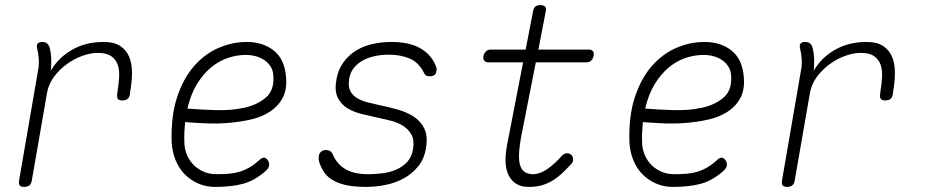

<svg xmlns="http://www.w3.org/2000/svg" viewBox="-20 -725 3640 755"><path d="M75 10Q62 10 57.5 4Q53 -2 55 -15L130 -450Q134 -471 132.5 -493Q131 -515 126 -535Q123 -547 128 -553.5Q133 -560 146 -560Q159 -560 166 -553.5Q173 -547 176 -535Q181 -514 181.5 -493Q182 -472 180 -447Q209 -498 263 -529Q317 -560 387 -560Q429 -560 453 -544Q477 -528 488 -501.5Q499 -475 499 -439.5Q499 -404 492 -365L491 -355Q489 -342 481.5 -336Q474 -330 461 -330Q448 -330 443.5 -336Q439 -342 441 -355L442 -365Q447 -394 448.5 -421.5Q450 -449 443 -470Q436 -491 417.5 -504Q399 -517 365 -517Q335 -517 302.5 -505Q270 -493 241.5 -472Q213 -451 192 -422.5Q171 -394 165 -360L105 -15Q103 -2 95.5 4Q88 10 75 10Z M1033 -95Q1040 -84 1038 -73.5Q1036 -63 1025 -53Q982 -15 936.5 -2.5Q891 10 825 10Q791 10 760.5 -3Q730 -16 707 -39Q684 -62 670.5 -95Q657 -128 655 -167Q652 -269 676.5 -343Q701 -417 743 -465Q785 -513 839 -536.5Q893 -560 950 -560Q1015 -560 1057.5 -525.5Q1100 -491 1105 -420Q1109 -371 1090.5 -338Q1072 -305 1039.5 -284.5Q1007 -264 964 -254.5Q921 -245 876 -241.5Q831 -238 787 -240Q743 -242 708 -245Q706 -226 705 -206Q704 -186 705 -163Q706 -136 716.5 -113Q727 -90 744 -74Q761 -58 783 -49Q805 -40 830 -40Q859 -40 881.5 -42Q904 -44 923.5 -50Q943 -56 961 -66.5Q979 -77 998 -94Q1009 -105 1017.5 -105Q1026 -105 1033 -95ZM717 -298Q766 -294 826.5 -292Q887 -290 939 -301Q991 -312 1025 -341Q1059 -370 1055 -427Q1054 -448 1044 -463.5Q1034 -479 1019 -489Q1004 -499 985.5 -504Q967 -509 947 -509Q911 -509 875.5 -497Q840 -485 809 -459Q778 -433 754 -393.5Q730 -354 717 -298Z M1418 10Q1394 10 1369.5 7.5Q1345 5 1322.5 -2Q1300 -9 1281 -21.5Q1262 -34 1250 -55Q1243 -66 1237 -82.5Q1231 -99 1234 -112Q1235 -122 1242.5 -128.5Q1250 -135 1262 -135Q1270 -135 1277 -131.5Q1284 -128 1288 -119Q1305 -79 1339 -59.5Q1373 -40 1427 -40Q1454 -40 1483 -43.5Q1512 -47 1537 -57.5Q1562 -68 1580.5 -87.5Q1599 -107 1604 -138Q1610 -173 1598.5 -194.5Q1587 -216 1566 -229.5Q1545 -243 1518 -250Q1491 -257 1466 -262Q1434 -269 1401.5 -277Q1369 -285 1344.5 -300.5Q1320 -316 1307.5 -342.5Q1295 -369 1303 -413Q1310 -452 1330.5 -480Q1351 -508 1380 -526Q1409 -544 1445 -552Q1481 -560 1519 -560Q1587 -560 1629.5 -537Q1672 -514 1691 -472Q1695 -464 1696.5 -457.5Q1698 -451 1696 -445Q1695 -434 1687.5 -429.5Q1680 -425 1670 -425Q1662 -425 1656.5 -427.5Q1651 -430 1648 -437Q1627 -480 1590.5 -495Q1554 -510 1510 -510Q1481 -510 1454.5 -504.5Q1428 -499 1407 -487.5Q1386 -476 1371.5 -458Q1357 -440 1353 -414Q1348 -384 1358 -366Q1368 -348 1387 -337.5Q1406 -327 1429.5 -321.5Q1453 -316 1475 -311Q1509 -304 1544.5 -294Q1580 -284 1607.5 -266Q1635 -248 1649 -218.5Q1663 -189 1655 -142Q1648 -100 1624.5 -71Q1601 -42 1568.5 -24Q1536 -6 1497 2Q1458 10 1418 10Z M2296 -530Q2307 -530 2312 -523Q2317 -516 2314 -505Q2312 -494 2305 -487Q2298 -480 2287 -480H2087L2031 -196Q2022 -149 2021 -119Q2020 -89 2026.5 -71.5Q2033 -54 2046 -47Q2059 -40 2077 -40Q2103 -40 2132.5 -60.5Q2162 -81 2189 -112Q2197 -121 2207 -122Q2217 -123 2224 -118Q2232 -113 2233.5 -101Q2235 -89 2227 -81Q2207 -59 2188.5 -42Q2170 -25 2150.5 -13.5Q2131 -2 2109 4Q2087 10 2060 10Q2029 10 2009.5 -2.5Q1990 -15 1979.5 -37Q1969 -59 1968 -89Q1967 -119 1974 -155L2037 -480H1900Q1889 -480 1884 -487Q1879 -494 1881 -505Q1884 -516 1891 -523Q1898 -530 1909 -530H2047L2076 -680Q2078 -693 2085 -699Q2092 -705 2105 -705Q2118 -705 2123.5 -699Q2129 -693 2126 -680L2097 -530Z M2833 -95Q2840 -84 2838 -73.5Q2836 -63 2825 -53Q2782 -15 2736.5 -2.5Q2691 10 2625 10Q2591 10 2560.5 -3Q2530 -16 2507 -39Q2484 -62 2470.5 -95Q2457 -128 2455 -167Q2452 -269 2476.5 -343Q2501 -417 2543 -465Q2585 -513 2639 -536.5Q2693 -560 2750 -560Q2815 -560 2857.5 -525.5Q2900 -491 2905 -420Q2909 -371 2890.5 -338Q2872 -305 2839.5 -284.5Q2807 -264 2764 -254.5Q2721 -245 2676 -241.5Q2631 -238 2587 -240Q2543 -242 2508 -245Q2506 -226 2505 -206Q2504 -186 2505 -163Q2506 -136 2516.5 -113Q2527 -90 2544 -74Q2561 -58 2583 -49Q2605 -40 2630 -40Q2659 -40 2681.5 -42Q2704 -44 2723.5 -50Q2743 -56 2761 -66.5Q2779 -77 2798 -94Q2809 -105 2817.5 -105Q2826 -105 2833 -95ZM2517 -298Q2566 -294 2626.5 -292Q2687 -290 2739 -301Q2791 -312 2825 -341Q2859 -370 2855 -427Q2854 -448 2844 -463.5Q2834 -479 2819 -489Q2804 -499 2785.5 -504Q2767 -509 2747 -509Q2711 -509 2675.5 -497Q2640 -485 2609 -459Q2578 -433 2554 -393.5Q2530 -354 2517 -298Z M3075 10Q3062 10 3057.5 4Q3053 -2 3055 -15L3130 -450Q3134 -471 3132.5 -493Q3131 -515 3126 -535Q3123 -547 3128 -553.5Q3133 -560 3146 -560Q3159 -560 3166 -553.5Q3173 -547 3176 -535Q3181 -514 3181.5 -493Q3182 -472 3180 -447Q3209 -498 3263 -529Q3317 -560 3387 -560Q3429 -560 3453 -544Q3477 -528 3488 -501.5Q3499 -475 3499 -439.5Q3499 -404 3492 -365L3491 -355Q3489 -342 3481.5 -336Q3474 -330 3461 -330Q3448 -330 3443.5 -336Q3439 -342 3441 -355L3442 -365Q3447 -394 3448.5 -421.5Q3450 -449 3443 -470Q3436 -491 3417.5 -504Q3399 -517 3365 -517Q3335 -517 3302.5 -505Q3270 -493 3241.5 -472Q3213 -451 3192 -422.5Q3171 -394 3165 -360L3105 -15Q3103 -2 3095.5 4Q3088 10 3075 10Z"/></svg>

Font: Maple Mono NL Thin
Style: Italic
Weight: 250
Italic angle: -10°
Monospace: yes
Designer: subframe7536
Version: Version 7.000